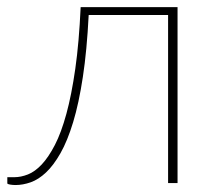

<svg xmlns="http://www.w3.org/2000/svg" viewBox="-24 -513 605 538"><path d="M473.5 -493V0H447V-471H224.5Q219.5 -371.5 208.2 -297.5Q197 -223.5 181 -170.8Q165 -118 145.5 -83.8Q126 -49.5 105 -29.8Q84 -10 62 -2.2Q40 5.5 19.5 5.5Q12 5.5 4.2 4.2Q-3.5 3 -3.5 0.5V-16.5H16.5Q34.5 -16.5 54.2 -24.2Q74 -32 93 -52.2Q112 -72.5 129.8 -106.8Q147.5 -141 162 -194Q176.5 -247 187 -320.5Q197.5 -394 202 -493Z"/></svg>

Font: Lato Thin
Style: Regular
Weight: 200
Designer: Lukasz Dziedzic
Foundry: tyPoland Lukasz Dziedzic
Version: Version 2.007; 2014-02-27